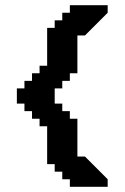

<svg xmlns="http://www.w3.org/2000/svg" viewBox="-20 -720 481 740"><path d="M249.2 -700V-670.8H220V-641.6H190.8V-612.5H161.7V-466.7H132.5V-437.5H103.4V-408.3H74.2V-379.2H45V-320.8H74.2V-291.7H103.4V-262.5H132.5V-233.4H161.7V-87.5H190.8V-58.4H220V-29.2H249.2V0H395V-29.2L336.7 -87.5L307.5 -116.7H278.3V-262.5H249.2V-291.7H220V-320.8H190.8V-379.2H220V-408.3H249.2V-437.5H278.3V-583.3H307.5L336.7 -612.5L395 -670.8V-700Z"/></svg>

Font: Stepalange
Style: Regular
Weight: 400
Designer: Szymon Furjan
Version: Version 1.005;Fontself Maker 3.5.8